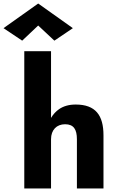

<svg xmlns="http://www.w3.org/2000/svg" viewBox="-79 -1071 667 1091"><path d="M138 -926 230 -840 335 -911 138 -1051 -59 -911 47 -840ZM211 -780H59V0H211V-280C211 -333 243 -365 291 -365C340 -365 358 -335 358 -280V0H509V-302C509 -416 464 -477 351 -477C313 -477 282 -468 257 -451C238 -438 223 -421 211 -401Z"/></svg>

Font: Jost
Style: Bold
Weight: 700
Version: Version 3.710